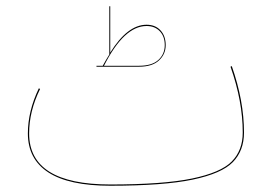

<svg xmlns="http://www.w3.org/2000/svg" viewBox="-20 -581 878 613"><path d="M759 -158Q759 -100 723.5 -63.5Q688 -27 595 -7.5Q502 12 332 12Q200 12 134.5 -30.5Q69 -73 69 -155Q69 -226 104 -299L108 -297Q73 -226 73 -155Q73 8 332 8Q501 8 593 -11Q685 -30 720 -65.5Q755 -101 755 -158Q755 -257 716 -368L720 -370Q759 -259 759 -158ZM509 -437Q509 -408 487.5 -388Q466 -368 424 -368H288V-371H308Q319 -391 329 -407V-561H332V-413Q387 -502 448 -502Q476 -502 492.5 -484Q509 -466 509 -437ZM506 -437Q506 -465 490 -481.5Q474 -498 448 -498Q376 -498 312 -371H424Q465 -371 485.5 -389.5Q506 -408 506 -437Z"/></svg>

Font: FiraGO Four
Style: Regular
Weight: 100
Designer: bBox Type
Foundry: bBox Type GmbH
Version: Version 1.001